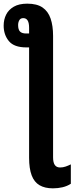

<svg xmlns="http://www.w3.org/2000/svg" viewBox="-30 -789 407 1049"><path d="M119 -769Q172 -769 202.5 -748Q233 -727 246.5 -687.5Q260 -648 260 -593V71Q260 99 269.5 112.5Q279 126 298 126Q314 126 328.5 121Q343 116 357 109V215Q337 228 312 234Q287 240 259 240Q215 240 186 223Q157 206 143 169Q129 132 129 73V-530H114Q47 -530 18.5 -564.5Q-10 -599 -10 -649Q-10 -682 3.5 -709Q17 -736 45.5 -752.5Q74 -769 119 -769ZM97 -690Q82 -690 75.5 -678.5Q69 -667 69 -652Q69 -627 79.5 -616.5Q90 -606 113 -606H129V-637Q129 -664 121 -677Q113 -690 97 -690Z"/></svg>

Font: Noto Sans Display ExtraCondensed
Style: Bold
Weight: 700
Width: 2
Designer: Monotype Design Team
Foundry: Monotype Imaging Inc.
Version: Version 2.003